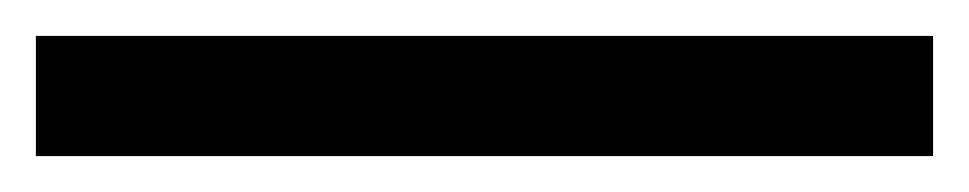

<svg xmlns="http://www.w3.org/2000/svg" viewBox="-20 12 540 107"><path d="M0 99V32H500V99Z"/></svg>

Font: MuseoModerno
Style: Regular
Weight: 400
Designer: Pablo Cosgaya, Héctor Gatti, Marcela Romero, and the Authors of The MuseoModerno Project.
Foundry: Omnibus-Type Team
Version: Version 1.001